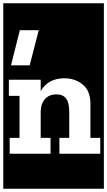

<svg xmlns="http://www.w3.org/2000/svg" viewBox="-30 -937 653 1170"><path d="M-10 213V-917H603V213ZM91 -753 37 -539H151L206 -753ZM332 0H581V-97H521V-304Q521 -384 474 -422Q427 -460 363 -460Q263 -460 218 -382V-451H24V-353H89V-97H29V0H278V-97H218V-259Q219 -305 244 -333.5Q269 -362 315 -362Q353 -362 372.5 -337Q392 -312 392 -254V-97H332Z"/></svg>

Font: Zilla Slab Highlight
Style: Bold
Weight: 700
Designer: Typotheque Type Foundry
Foundry: Typotheque type foundry
Version: Version 1.1; 2017; ttfautohint (v1.6)